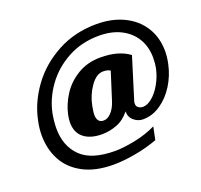

<svg xmlns="http://www.w3.org/2000/svg" viewBox="-125 -811 1059 1010"><g transform="rotate(-20 404.0 -306.0)"><path d="M42 -217Q42 -257 51 -297Q70 -392 132 -477.5Q194 -563 292.5 -616Q391 -669 513 -669Q598 -669 664.5 -637Q731 -605 767.5 -546.5Q804 -488 804 -411Q804 -380 796 -342Q783 -281 750.5 -229Q718 -177 671.5 -145.5Q625 -114 573 -114Q545 -114 522 -133.5Q499 -153 500 -185Q468 -145 426.5 -129.5Q385 -114 344 -114Q279 -114 242 -143.5Q205 -173 205 -230Q205 -247 210 -272Q221 -325 254 -377Q287 -429 343 -463Q399 -497 472 -497Q573 -497 633 -452L562 -223Q559 -214 559 -207Q559 -191 570 -183.5Q581 -176 595 -176Q620 -176 647 -198.5Q674 -221 696 -259.5Q718 -298 728 -344Q733 -369 733 -401Q733 -462 705 -508.5Q677 -555 625.5 -581Q574 -607 504 -607Q406 -607 328 -564.5Q250 -522 200.5 -453.5Q151 -385 135 -306Q127 -261 127 -224Q127 -127 186.5 -67.5Q246 -8 379 -8Q422 -8 487 -20.5Q552 -33 610 -61L595 11Q535 33 468 45Q401 57 347 57Q245 57 176.5 20.5Q108 -16 75 -78Q42 -140 42 -217ZM451 -259 500 -413Q487 -423 460 -423Q422 -423 389 -376Q356 -329 345 -271Q339 -239 339 -226Q339 -179 376 -179Q398 -179 418.5 -200.5Q439 -222 451 -259Z"/></g></svg>

Font: Taviraj ExtraBold
Style: Italic
Weight: 800
Italic angle: -12°
Designer: Katatrad Team
Foundry: CadsonDemak
Version: Version 1.001